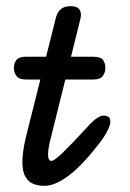

<svg xmlns="http://www.w3.org/2000/svg" viewBox="-20 -603 423 623"><path d="M65 -345Q41 -345 33 -357Q25 -369 25 -383Q25 -397 33 -408Q41 -419 65 -419H282Q307 -419 314.5 -408Q322 -397 322 -383Q322 -369 314 -357Q306 -345 282 -345ZM125 0Q101 0 84.5 -8Q68 -16 59.5 -35.5Q51 -55 53 -90Q55 -125 69 -178L162 -548Q168 -567 179.5 -575Q191 -583 210 -583Q231 -583 238.5 -571Q246 -559 240 -538L146 -160Q136 -122 136 -101.5Q136 -81 147 -81Q156 -81 183 -107Q210 -133 259 -186Q279 -209 292.5 -218.5Q306 -228 317 -228Q324 -228 331 -224.5Q338 -221 338 -207Q338 -199 329.5 -180.5Q321 -162 300 -135Q243 -62 200 -31Q157 0 125 0Z"/></svg>

Font: Edu TAS Beginner Medium
Style: Regular
Weight: 500
Version: Version 1.003